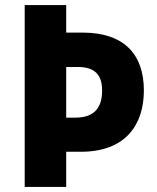

<svg xmlns="http://www.w3.org/2000/svg" viewBox="-20 -800 618 754"><path d="M545 -445C545 -587 467 -672 304 -672H240V-780H77V-66H240V-204H297C479 -204 545 -316 545 -445ZM275 -338H240V-537H286C351 -537 381 -507 381 -445C381 -369 343 -338 275 -338Z"/></svg>

Font: Noto Sans Malayalam UI SemiCondensed ExtraBold
Style: Regular
Weight: 800
Width: 4
Designer: Jelle Bosma - Monotype Design Team
Foundry: Monotype Imaging Inc.
Version: Version 2.104